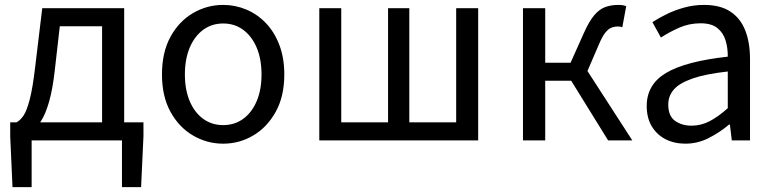

<svg xmlns="http://www.w3.org/2000/svg" viewBox="-20 -577 3182 789"><path d="M110 0V192.1H31.4L22 -16.5V-74.3H569.5V-16.5L559.8 192.1H481.2V0ZM399.5 -27.6V-469H225.7L204.8 -285.3Q196.2 -210 182.1 -160.5Q168.1 -111 150.1 -81.9Q132.2 -52.8 111.6 -39.1Q91 -25.4 69.5 -20.8L48 -74.3Q63.8 -83 77 -102.5Q90.1 -122 102.2 -168.5Q114.4 -214.9 124.6 -302.5L153.6 -543.4H490.3V-27.6Z M897.1 13.4Q830.6 13.4 773 -20.3Q715.4 -54 680.5 -117.6Q645.6 -181.2 645.6 -271Q645.6 -361.9 680.5 -425.7Q715.4 -489.4 773 -523.1Q830.6 -556.8 897.1 -556.8Q946.9 -556.8 992.3 -537.7Q1037.7 -518.6 1072.8 -481.9Q1107.8 -445.3 1128 -392.1Q1148.3 -338.9 1148.3 -271Q1148.3 -181.2 1113.1 -117.6Q1077.8 -54 1020.7 -20.3Q963.7 13.4 897.1 13.4ZM897.1 -62.9Q944.2 -62.9 979.7 -88.9Q1015.2 -114.9 1035 -161.8Q1054.7 -208.7 1054.7 -271Q1054.7 -333.8 1035 -380.8Q1015.2 -427.8 979.7 -454.2Q944.2 -480.5 897.1 -480.5Q850.1 -480.5 814.6 -454.2Q779.1 -427.8 759.4 -380.8Q739.8 -333.8 739.8 -271Q739.8 -208.7 759.4 -161.8Q779.1 -114.9 814.6 -88.9Q850.1 -62.9 897.1 -62.9Z M1292.1 0V-543.4H1382.3V-74.3H1574.7V-543.4H1662V-74.3H1854.6V-543.4H1945V0Z M2129.1 0V-543.4H2220.5V-319.1H2324.6L2379.1 -440.8Q2401.2 -490.4 2422.4 -515Q2443.5 -539.6 2467.6 -548.2Q2491.8 -556.8 2521 -556.8Q2530.3 -556.8 2539 -555.6Q2547.6 -554.4 2553.3 -551.2L2537.3 -464.9Q2532.9 -466.9 2529 -467.5Q2525 -468.1 2519 -468.1Q2505 -468.1 2492.4 -463.2Q2479.8 -458.2 2467.2 -442.5Q2454.7 -426.7 2440.7 -393.5L2394.1 -285.2L2578.4 0H2479L2327.2 -245.3H2220.5V0Z M2796.2 13.4Q2750.9 13.4 2715.1 -4.9Q2679.2 -23.2 2658.4 -57.9Q2637.6 -92.5 2637.6 -141.3Q2637.6 -230.1 2717.5 -277.5Q2797.3 -325 2970.7 -344.2Q2971.1 -379.4 2961.8 -410.5Q2952.5 -441.7 2928.2 -461.5Q2903.9 -481.3 2859 -481.3Q2811.6 -481.3 2770.1 -462.8Q2728.7 -444.3 2696 -422.7L2660.9 -486Q2686 -502.3 2718.8 -518.5Q2751.6 -534.7 2790.9 -545.7Q2830.1 -556.8 2873.5 -556.8Q2940.2 -556.8 2981.8 -529.1Q3023.3 -501.4 3042.7 -451.5Q3062.1 -401.6 3062.1 -334V0H2987.2L2979.5 -64.9H2975.7Q2937.6 -32.7 2892.3 -9.7Q2846.9 13.4 2796.2 13.4ZM2821.8 -60.6Q2861 -60.6 2896.3 -79Q2931.5 -97.4 2970.7 -132.4V-283.2Q2879.7 -273.1 2825.8 -254.3Q2772 -235.5 2749 -209.1Q2726.1 -182.6 2726.1 -147.4Q2726.1 -100.4 2753.9 -80.5Q2781.6 -60.6 2821.8 -60.6Z"/></svg>

Font: Noto Sans TC Thin
Style: Regular
Weight: 100
Designer: Ryoko NISHIZUKA 西塚涼子 (kana, bopomofo & ideographs); Paul D. Hunt (Latin, Greek & Cyrillic); Sandoll Communications 산돌커뮤니
Foundry: Adobe
Version: Version 2.004-H2;hotconv 1.0.118;makeotfexe 2.5.65603